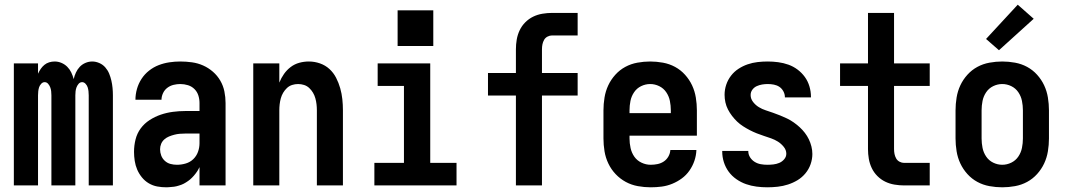

<svg xmlns="http://www.w3.org/2000/svg" viewBox="-20 -790 4540 818"><path d="M39 0V-520H142V-476Q147 -487 153.5 -496.5Q160 -506 169 -513.5Q178 -521 189.5 -524.5Q201 -528 213 -528Q228 -528 242 -522Q256 -516 266.5 -505.5Q277 -495 283.5 -481.5Q290 -468 294 -453Q297 -467 303.5 -481Q310 -495 320 -505.5Q330 -516 344 -522Q358 -528 373 -528Q388 -528 403 -521.5Q418 -515 428.5 -503Q439 -491 445 -476.5Q451 -462 454.5 -446.5Q458 -431 459.5 -415.5Q461 -400 461 -384V0H358V-384Q358 -393 357 -401.5Q356 -410 353.5 -418Q351 -426 344.5 -433Q338 -440 330 -440Q321 -440 315 -433Q309 -426 306 -418Q303 -410 302 -401.5Q301 -393 301 -384V0H199V-384Q199 -393 198 -401.5Q197 -410 194 -418Q191 -426 185 -433Q179 -440 170 -440Q162 -440 155.5 -433Q149 -426 146.5 -418Q144 -410 143 -401.5Q142 -393 142 -384V0Z M689 8Q669 8 650 4.5Q631 1 614 -9Q597 -19 584.5 -34.5Q572 -50 564.5 -67.5Q557 -85 554 -104.5Q551 -124 551 -143Q551 -170 557.5 -196Q564 -222 579.5 -243Q595 -264 617.5 -278.5Q640 -293 665 -301.5Q690 -310 716.5 -313.5Q743 -317 769 -317H830V-351Q830 -368 825 -383.5Q820 -399 808.5 -410.5Q797 -422 781 -427Q765 -432 748 -432Q734 -432 719.5 -428.5Q705 -425 693 -416Q681 -407 674.5 -393Q668 -379 668 -365H557Q557 -388 563.5 -411Q570 -434 583 -454Q596 -474 615 -489Q634 -504 656 -512.5Q678 -521 701.5 -524.5Q725 -528 748 -528Q773 -528 798 -524.5Q823 -521 845.5 -511Q868 -501 887 -484.5Q906 -468 918.5 -446.5Q931 -425 936 -400.5Q941 -376 941 -351V0H830V-78Q825 -68 823.5 -65.5Q822 -63 819 -58.5Q816 -54 812.5 -49.5Q809 -45 805.5 -41Q802 -37 798 -33Q794 -29 790 -25.5Q786 -22 781.5 -19Q777 -16 772.5 -13Q768 -10 763 -7.5Q758 -5 753 -3Q748 -1 742.5 0.5Q737 2 732 3.5Q727 5 721.5 5.5Q716 6 710.5 6.5Q705 7 699.5 7.5Q694 8 689 8ZM734 -88Q753 -88 771.5 -93.5Q790 -99 803.5 -112Q817 -125 823.5 -143Q830 -161 830 -180V-221H769Q757 -221 745.5 -220Q734 -219 722.5 -216Q711 -213 700 -208.5Q689 -204 680 -196Q671 -188 666.5 -177Q662 -166 662 -154Q662 -140 667 -127Q672 -114 682.5 -104.5Q693 -95 706.5 -91.5Q720 -88 734 -88Z M1059 0V-520H1170V-438Q1178 -458 1190 -475Q1202 -492 1218.5 -504.5Q1235 -517 1255 -522.5Q1275 -528 1296 -528Q1320 -528 1343 -520Q1366 -512 1383.5 -496Q1401 -480 1412 -458.5Q1423 -437 1429.5 -414Q1436 -391 1438.5 -367.5Q1441 -344 1441 -320V0H1330V-320Q1330 -333 1328.5 -346Q1327 -359 1323.5 -371.5Q1320 -384 1313.5 -395Q1307 -406 1297.5 -415Q1288 -424 1275.5 -428Q1263 -432 1250 -432Q1237 -432 1224.5 -428Q1212 -424 1202.5 -415Q1193 -406 1186.5 -395Q1180 -384 1176.5 -371.5Q1173 -359 1171.5 -346Q1170 -333 1170 -320V0Z M1575 0V-96H1701V-424H1589V-520H1813V-96H1925V0ZM1826 -594H1674V-746H1826Z M2178 0V-383H2059V-479H2178V-580Q2178 -601 2181.5 -621.5Q2185 -642 2194 -661Q2203 -680 2218 -695Q2233 -710 2251.5 -719Q2270 -728 2291 -731.5Q2312 -735 2332 -735H2441V-639H2332Q2322 -639 2312.5 -634Q2303 -629 2298 -620Q2293 -611 2291 -601Q2289 -591 2289 -580V-479H2441V-383H2289V0Z M2752 8Q2725 8 2697.5 3Q2670 -2 2646 -15Q2622 -28 2603 -48Q2584 -68 2572 -93Q2560 -118 2555.5 -145.5Q2551 -173 2551 -200V-320Q2551 -347 2555.5 -374.5Q2560 -402 2571.5 -426.5Q2583 -451 2601.5 -471.5Q2620 -492 2644 -505Q2668 -518 2695.5 -523Q2723 -528 2750 -528Q2777 -528 2804.5 -523Q2832 -518 2856 -505Q2880 -492 2898.5 -471.5Q2917 -451 2928.5 -426.5Q2940 -402 2944.5 -374.5Q2949 -347 2949 -320V-212H2662V-200Q2662 -180 2666.5 -159.5Q2671 -139 2682.5 -122.5Q2694 -106 2713 -97Q2732 -88 2752 -88Q2767 -88 2781.5 -91Q2796 -94 2808 -102Q2820 -110 2827.5 -123Q2835 -136 2836 -151H2947Q2946 -127 2938.5 -105Q2931 -83 2917.5 -63.5Q2904 -44 2885 -30Q2866 -16 2844 -7Q2822 2 2799 5Q2776 8 2752 8ZM2662 -308H2838V-320Q2838 -340 2834 -360Q2830 -380 2818.5 -397Q2807 -414 2788.5 -423Q2770 -432 2750 -432Q2730 -432 2711.5 -423Q2693 -414 2681.5 -397Q2670 -380 2666 -360Q2662 -340 2662 -320Z M3249 8Q3226 8 3203 5Q3180 2 3158.5 -5.5Q3137 -13 3117.5 -26.5Q3098 -40 3084.5 -58.5Q3071 -77 3064 -99Q3057 -121 3057 -144Q3057 -145 3057 -146Q3057 -147 3057 -147H3168Q3168 -147 3168 -147Q3168 -147 3168 -146Q3168 -132 3175.5 -120Q3183 -108 3195 -100.5Q3207 -93 3221 -90.5Q3235 -88 3249 -88Q3262 -88 3275 -89.5Q3288 -91 3300 -96Q3312 -101 3321 -111.5Q3330 -122 3330 -135Q3330 -151 3319 -164.5Q3308 -178 3294.5 -186.5Q3281 -195 3265.5 -200.5Q3250 -206 3234.5 -211Q3219 -216 3204 -222Q3189 -228 3174.5 -235.5Q3160 -243 3146 -252Q3132 -261 3120.5 -272Q3109 -283 3099 -296Q3089 -309 3081.5 -323.5Q3074 -338 3070.5 -354Q3067 -370 3067 -386Q3067 -408 3074 -429Q3081 -450 3094.5 -467.5Q3108 -485 3126.5 -497Q3145 -509 3165.5 -516Q3186 -523 3207.5 -525.5Q3229 -528 3251 -528Q3273 -528 3295.5 -525Q3318 -522 3339 -514.5Q3360 -507 3378 -493.5Q3396 -480 3409 -462Q3422 -444 3428.5 -422Q3435 -400 3435 -378Q3435 -377 3435 -376.5Q3435 -376 3435 -375H3324Q3324 -375 3324 -375.5Q3324 -376 3324 -376Q3324 -389 3317.5 -401Q3311 -413 3300.5 -420Q3290 -427 3277 -429.5Q3264 -432 3251 -432Q3239 -432 3227 -430Q3215 -428 3204 -423Q3193 -418 3185.5 -408Q3178 -398 3178 -385Q3178 -369 3188.5 -355.5Q3199 -342 3213 -333.5Q3227 -325 3242.5 -320Q3258 -315 3273.5 -309.5Q3289 -304 3304 -298Q3319 -292 3333.5 -285Q3348 -278 3361.5 -268.5Q3375 -259 3387 -248Q3399 -237 3409 -224Q3419 -211 3426 -196.5Q3433 -182 3437 -166Q3441 -150 3441 -134Q3441 -112 3433.5 -90.5Q3426 -69 3411.5 -51.5Q3397 -34 3378 -22.5Q3359 -11 3337.5 -4Q3316 3 3293.5 5.5Q3271 8 3249 8Z M3832 0Q3812 0 3791 -3.5Q3770 -7 3751.5 -16Q3733 -25 3718 -40Q3703 -55 3694 -74Q3685 -93 3681.5 -113.5Q3678 -134 3678 -155V-424H3559V-520H3678V-735H3789V-520H3941V-424H3789V-155Q3789 -144 3791 -134Q3793 -124 3798 -115Q3803 -106 3812.5 -101Q3822 -96 3832 -96H3941V0Z M4250 8Q4223 8 4195.5 3Q4168 -2 4144 -15Q4120 -28 4101.5 -48.5Q4083 -69 4071.5 -93.5Q4060 -118 4055.5 -145.5Q4051 -173 4051 -200V-320Q4051 -347 4055.5 -374.5Q4060 -402 4071.5 -426.5Q4083 -451 4101.5 -471.5Q4120 -492 4144 -505Q4168 -518 4195.5 -523Q4223 -528 4250 -528Q4277 -528 4304.5 -523Q4332 -518 4356 -505Q4380 -492 4398.5 -471.5Q4417 -451 4428.5 -426.5Q4440 -402 4444.5 -374.5Q4449 -347 4449 -320V-200Q4449 -173 4444.5 -145.5Q4440 -118 4428.5 -93.5Q4417 -69 4398.5 -48.5Q4380 -28 4356 -15Q4332 -2 4304.5 3Q4277 8 4250 8ZM4250 -88Q4270 -88 4288.5 -97Q4307 -106 4318.5 -123Q4330 -140 4334 -160Q4338 -180 4338 -200V-320Q4338 -340 4334 -360Q4330 -380 4318.5 -397Q4307 -414 4288.5 -423Q4270 -432 4250 -432Q4230 -432 4211.5 -423Q4193 -414 4181.5 -397Q4170 -380 4166 -360Q4162 -340 4162 -320V-200Q4162 -180 4166 -160Q4170 -140 4181.5 -123Q4193 -106 4211.5 -97Q4230 -88 4250 -88ZM4236 -576 4181 -624 4316 -770 4384 -710Z"/></svg>

Font: Iosevka SS04
Style: Bold
Weight: 700
Monospace: yes
Designer: Belleve Invis
Foundry: Belleve Invis
Version: Version 19.0.0; ttfautohint (v1.8.4)